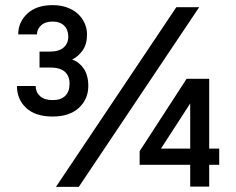

<svg xmlns="http://www.w3.org/2000/svg" viewBox="-20 -728 920 748"><path d="M185 -274Q118 -274 82 -307.5Q46 -341 46 -393H119Q119 -369 136 -353.5Q153 -338 185 -338Q217 -338 234 -354.5Q251 -371 251 -402Q251 -432 232.5 -448.5Q214 -465 174 -465H134V-527H174Q210 -527 228 -543Q246 -559 246 -585Q246 -612 230 -628Q214 -644 185 -644Q156 -644 140 -629Q124 -614 124 -594H51Q51 -642 86.5 -675Q122 -708 185 -708Q216 -708 241 -699Q266 -690 283 -674.5Q300 -659 309.5 -638Q319 -617 319 -594Q319 -555 301.5 -531Q284 -507 261 -496Q288 -487 306 -461Q324 -435 324 -393Q324 -342 287.5 -308Q251 -274 185 -274ZM667 -700H756L287 0H198ZM721 -86H524V-139L707 -421H795V-149H834V-86H795V-1H721ZM721 -149V-325L607 -149Z"/></svg>

Font: Golos UI
Style: Regular
Weight: 400
Designer: A.Korolkova, Vitaly Kuzmin
Foundry: ParaType Ltd
Version: Version 2.000